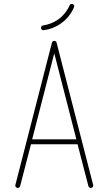

<svg xmlns="http://www.w3.org/2000/svg" viewBox="-20 -955 554 973"><path d="M287 -835C317 -855 341 -885 355 -918C358 -924 355 -932 349 -934C343 -937 335 -934 333 -928C320 -899 299 -873 273 -855C251 -840 225 -830 198 -826C191 -825 187 -819 188 -812C189 -805 195 -801 202 -802C232 -806 262 -817 287 -835ZM243 -738 58 -18C56 -11 60 -5 67 -3C74 -1 80 -5 82 -12L137 -224H373L428 -12C430 -5 436 -1 443 -3C450 -5 454 -11 452 -18L267 -738C266 -744 261 -748 255 -748C249 -748 244 -744 243 -738ZM143 -249 255 -685 367 -249Z"/></svg>

Font: LS
Style: Light
Weight: 300
Designer: BSozoo
Foundry: BSozoo
Version: Version 001.000